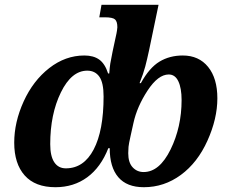

<svg xmlns="http://www.w3.org/2000/svg" viewBox="-20 -780 978 810"><path d="M437 -154.8Q405.3 -74.2 348.1 -32.2Q291 9.8 213.9 9.8Q128.4 9.8 84.2 -39.8Q40 -89.4 40 -178.2Q40 -264.6 79.8 -352.1Q119.6 -439.5 187.7 -492.7Q255.9 -545.9 335.9 -545.9Q374.5 -545.9 398.7 -528.6Q422.9 -511.2 436 -470.2H440.9Q442.9 -496.1 445.3 -512Q447.8 -527.8 455.1 -563L467.8 -622.1Q472.2 -641.1 473.6 -651.4Q475.1 -661.6 475.1 -665Q475.1 -689 465.3 -698Q455.6 -707 421.9 -707H398.9L408.2 -759.8H648.9L608.9 -567.9Q600.6 -529.3 592.8 -499.5Q585 -469.7 568.8 -429.2H574.2Q609.9 -494.1 652.8 -520Q695.8 -545.9 751 -545.9Q818.8 -545.9 857.9 -497.8Q897 -449.7 897 -365.2Q897 -279.3 855.2 -186.5Q813.5 -93.8 742.9 -42Q672.4 9.8 586.9 9.8Q515.1 9.8 479 -32.5Q442.9 -74.7 442.9 -154.8ZM530.8 -206.1Q523.4 -173.3 522.2 -160.6Q521 -147.9 521 -133.8Q521 -94.2 539.6 -74.2Q558.1 -54.2 585.9 -54.2Q652.8 -54.2 699.5 -149.2Q746.1 -244.1 746.1 -357.9Q746.1 -408.2 732.4 -437Q718.8 -465.8 691.9 -465.8Q647 -465.8 602.5 -397.9Q558.1 -330.1 543 -261.2ZM417 -373Q417 -431.6 398.9 -456.8Q380.9 -481.9 348.1 -481.9Q281.7 -481.9 236.8 -390.1Q191.9 -298.3 191.9 -171.9Q191.9 -121.1 209 -95.5Q226.1 -69.8 257.8 -69.8Q333.5 -69.8 375.2 -149.4Q417 -229 417 -373Z"/></svg>

Font: Droid Serif
Style: Bold Italic
Weight: 700
Italic angle: -12°
Designer: Monotype Design team
Foundry: Monotype Imaging Inc.
Version: Version 1.03